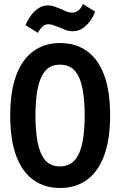

<svg xmlns="http://www.w3.org/2000/svg" viewBox="-20 -924 600 959"><path d="M281 15Q203 15 146.5 -25.5Q90 -66 60.5 -146.5Q31 -227 31 -347Q31 -468 61 -548Q91 -628 147 -668.5Q203 -709 280 -709Q359 -709 415 -668.5Q471 -628 500.5 -548Q530 -468 530 -347Q530 -227 500 -146.5Q470 -66 414 -25.5Q358 15 281 15ZM279 -93Q328 -93 355 -126Q382 -159 392.5 -216.5Q403 -274 403 -347Q403 -422 392.5 -479Q382 -536 355.5 -568.5Q329 -601 279 -601Q231 -601 204.5 -568Q178 -535 167.5 -478Q157 -421 157 -347Q157 -273 167.5 -215.5Q178 -158 204.5 -125.5Q231 -93 279 -93ZM169 -760 108 -798Q115 -818 130.5 -841Q146 -864 168.5 -880.5Q191 -897 221 -897Q236 -897 251.5 -891.5Q267 -886 279 -881Q295 -874 310.5 -867.5Q326 -861 342 -861Q360 -861 374 -874Q388 -887 394 -904L455 -866Q449 -847 433.5 -824Q418 -801 395.5 -784.5Q373 -768 343 -768Q323 -768 304.5 -775.5Q286 -783 269 -790Q257 -795 244.5 -799Q232 -803 221 -803Q204 -803 190.5 -789.5Q177 -776 169 -760Z"/></svg>

Font: Ubuntu Sans Mono SemiBold
Style: Regular
Weight: 600
Monospace: yes
Designer: Dalton Maag Ltd
Foundry: Dalton Maag Ltd
Version: Version 1.006